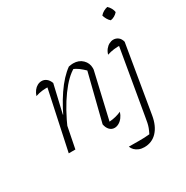

<svg xmlns="http://www.w3.org/2000/svg" viewBox="-198 -853 1190 1227"><g transform="rotate(-30 397.0 -239.5)"><path d="M359 -52 451 -417V-395Q426 -419 408.5 -432Q391 -445 366 -456L383 -457Q326 -427 264 -342Q202 -257 148 -133L137 -156Q163 -217 190 -267.5Q217 -318 245 -359Q273 -400 301 -430Q329 -460 357 -480Q368 -482 375.5 -483Q383 -484 390 -484Q432 -484 458.5 -458Q485 -432 485 -395Q485 -389 484.5 -384Q484 -379 482 -373L406 -45Q432 -47 453.5 -52.5Q475 -58 495 -67Q488 -45 475.5 -28.5Q463 -12 447 -3Q431 6 415 6Q394 6 379 -9.5Q364 -25 359 -52ZM79 0 177 -458 186 -433Q158 -434 134 -431.5Q110 -429 83 -420Q90 -441 101.5 -456Q113 -471 128 -479Q143 -487 159 -487Q178 -487 193.5 -475Q209 -463 218 -439L170 -233L174 -232L128 0ZM717 -433Q690 -435 662.5 -431.5Q635 -428 612 -420Q618 -441 630 -456Q642 -471 657.5 -479Q673 -487 688 -487Q708 -487 723.5 -475Q739 -463 745 -439ZM745 -439 662 56Q650 128 612.5 168Q575 208 518 208Q497 208 479.5 201Q462 194 450 182Q438 170 433 155Q464 155 506.5 155.5Q549 156 586 152Q597 130 602.5 115Q608 100 611.5 83.5Q615 67 619 42L704 -453ZM760 -687Q772 -676 780 -661.5Q788 -647 790 -632Q780 -620 766 -612Q752 -604 737 -602Q725 -612 717 -626.5Q709 -641 705 -655Q716 -668 730.5 -676Q745 -684 760 -687Z"/></g></svg>

Font: Piazzolla Thin Thin
Style: Italic
Weight: 250
Italic angle: -11.3°
Version: Version 2.005